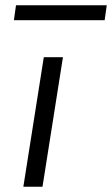

<svg xmlns="http://www.w3.org/2000/svg" viewBox="-20 -712 427 732"><path d="M69 0 147 -494H220L142 0ZM33 -635 41 -692H387L379 -635Z"/></svg>

Font: Nunito Sans 7pt SemiExpanded Light
Style: Italic
Weight: 300
Width: 6
Italic angle: -9°
Designer: Vernon Adams
Foundry: Vernon Adams
Version: Version 3.101;gftools[0.9.27]